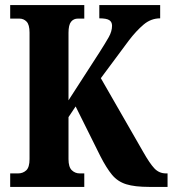

<svg xmlns="http://www.w3.org/2000/svg" viewBox="-20 -734 678 754"><path d="M20 0V-53H51Q70 -53 83 -65Q96 -77 96 -109V-606Q96 -637 84.5 -649Q73 -661 56 -661H20V-714H311V-661H286Q269 -661 259 -648.5Q249 -636 249 -605V-340L371 -529Q394 -565 407 -588Q420 -611 420 -633Q420 -648 409 -655Q398 -662 370 -662V-714H609V-662Q573 -662 544 -637.5Q515 -613 486 -575L376 -427L542 -138Q568 -92 586.5 -72.5Q605 -53 632 -53H638V0H566Q509 0 475.5 -10.5Q442 -21 420 -47.5Q398 -74 374 -121L277 -316L249 -274V-109Q249 -78 262 -65.5Q275 -53 293 -53H311V0Z"/></svg>

Font: Noto Serif Myanmar ExtraCondensed ExtraBold
Style: Regular
Weight: 800
Width: 2
Designer: Ben Mitchell and the Monotype Design Team
Foundry: Monotype Imaging Inc.
Version: Version 2.106; ttfautohint (v1.8.4.7-5d5b)